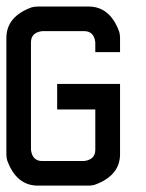

<svg xmlns="http://www.w3.org/2000/svg" viewBox="-20 -582 457 602"><path d="M98.6 -561.5H257.8Q325.2 -561.5 354 -481.9Q356.4 -473.1 356.4 -462.9V-418.5H278.8V-449.2Q274.9 -484.4 243.7 -484.4H112.3Q77.1 -480 77.1 -449.2V-112.3Q81.5 -77.1 112.3 -77.1H243.7Q278.8 -81.5 278.8 -112.3V-238.8H159.2V-318.8H356.4V-98.6Q356.4 -31.2 276.4 -2.4Q267.6 0 257.8 0H98.6Q31.2 0 2.4 -79.6Q0 -88.9 0 -98.6V-462.9Q0 -530.3 79.6 -559.1Q88.9 -561.5 98.6 -561.5Z"/></svg>

Font: Kadhim
Style: Regular
Weight: 400
Designer: Developer/ Husham Jawad
Version: Version 1.00;December 29, 2020;FontCreator 13.0.0.2683 32-bi